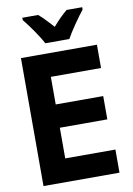

<svg xmlns="http://www.w3.org/2000/svg" viewBox="-100 -993 730 1055"><g transform="rotate(-10 265.0 -465.5)"><path d="M201 -771H335C358 -813 405 -880 435 -918V-931H348C322 -909 298 -886 268 -851C239 -883 213 -911 189 -931H101V-918C132 -880 181 -811 201 -771ZM55 0H479V-129H199V-300H464V-430H199V-584H479V-714H55Z"/></g></svg>

Font: Noto Sans Mono Condensed ExtraBold
Style: Regular
Weight: 800
Width: 3
Designer: Monotype Design Team
Foundry: Monotype Imaging Inc.
Version: Version 2.014